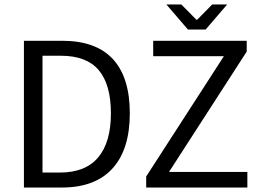

<svg xmlns="http://www.w3.org/2000/svg" viewBox="-20 -838 1165 858"><path d="M257.8 -655.8Q408.7 -655.8 484.4 -574Q560.1 -492.2 560.1 -331.5Q560.1 -170.4 482.7 -85.2Q405.3 0 256.8 0H86.9V-655.8ZM475.6 -331.5Q475.6 -460.4 421.1 -524.7Q366.7 -588.9 252 -588.9H169.9V-66.9H247.6Q361.8 -66.9 418.7 -134.5Q475.6 -202.1 475.6 -331.5ZM980.5 -586.9H664.6V-655.8H1082.5V-607.4L735.4 -69.8H1085.4V0H633.3V-49.3ZM898.9 -706.1H819.8L723.6 -817.9H790.5L857.4 -750H861.3L928.2 -817.9H995.1Z"/></svg>

Font: Varta
Style: Regular
Weight: 400
Designer: Joana Correia, Viktoriya Grabowska, Eben Sorkin
Foundry: Sorkin Type
Version: Version 1.002; ttfautohint (v1.3) -l 8 -r 24 -G 200 -x 12 -H